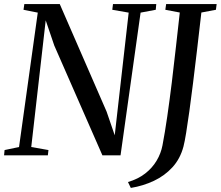

<svg xmlns="http://www.w3.org/2000/svg" viewBox="-31 -763 1084 943"><path d="M-11 0 -8.5 -26 62.5 -41 154.5 -701 84.5 -715 88.5 -743H262.5L492.5 -215L532.5 -98.5L601 -701L520.5 -715L524 -743H736.5L734 -715L659.5 -701L561 0H472L235.5 -539.5L193.5 -663L122.5 -41L207 -26L204 0ZM611.5 160 597.5 131Q647 116.5 682 89.2Q717 62 738.2 26.2Q759.5 -9.5 767 -49Q779 -111.5 790.5 -191Q802 -270.5 812.8 -358Q823.5 -445.5 833.2 -533.5Q843 -621.5 852 -701.5L781 -715L785 -743H1033L1029.5 -715L958 -701.5Q947 -606 936.8 -518.2Q926.5 -430.5 917 -354.2Q907.5 -278 899 -216.2Q890.5 -154.5 883.2 -110.2Q876 -66 870 -43Q854 17 816 58.5Q778 100 725.2 125Q672.5 150 611.5 160Z"/></svg>

Font: Merriweather 96pt
Style: Italic
Weight: 400
Italic angle: -7.8°
Version: Version 2.101